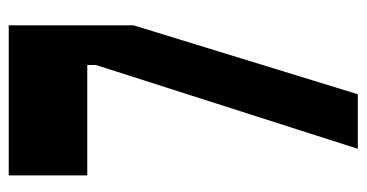

<svg xmlns="http://www.w3.org/2000/svg" viewBox="-220 -620 840 440"><g transform="rotate(-90 200.0 -400.0)"><path d="M362 -800H18V-620H271V-600L79 0H204L362 -514Z"/></g></svg>

Font: Yard Headline
Style: Regular
Weight: 400
Monospace: yes
Designer: Roman Shamin
Foundry: Evil Martians
Version: Version 1.000